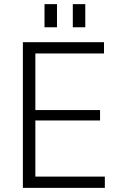

<svg xmlns="http://www.w3.org/2000/svg" viewBox="-20 -903 574 923"><path d="M136 -54H484V0H90V-700H480V-646H136L150 -689V-350L136 -374H461V-324H136L150 -348V-11ZM254 -883V-772H194V-883ZM390 -883V-772H330V-883Z"/></svg>

Font: Pathway Extreme 8pt Thin
Style: Regular
Weight: 100
Version: Version 1.001;gftools[0.9.26]